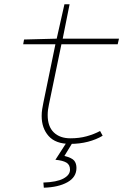

<svg xmlns="http://www.w3.org/2000/svg" viewBox="-20 -658 640 894"><path d="M306 12Q239 12 206.5 -24.5Q174 -61 174 -118Q174 -135 176.5 -150Q179 -165 182 -180L238 -452H88L92 -474L244 -478L280 -638H304L272 -478H534L528 -452H266L208 -172Q205 -159 203.5 -146.5Q202 -134 202 -122Q202 -69 230.5 -41.5Q259 -14 308 -14Q349 -14 383.5 -23.5Q418 -33 446 -48L458 -26Q428 -8 389.5 2Q351 12 306 12ZM184 216 182 192Q244 190 275 173.5Q306 157 306 132Q306 109 289 99Q272 89 238 86L296 -4H324L280 68Q315 77 325.5 90Q336 103 336 124Q336 167 294 190.5Q252 214 184 216Z"/></svg>

Font: SourceCodeVF
Style: Italic
Weight: 200
Italic angle: -11°
Monospace: yes
Designer: Paul D. Hunt, Teo Tuominen
Foundry: Adobe
Version: Version 1.026;hotconv 1.1.0;makeotfexe 2.6.0